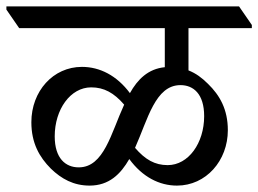

<svg xmlns="http://www.w3.org/2000/svg" viewBox="-60 -643 807 600"><path d="M220 -63C281 -63 317 -99 344 -146C385 -90 438 -63 493 -63C584 -63 652 -141 652 -236C652 -301 627 -345 590 -381C571 -400 552 -414 529 -423V-555H727V-565L687 -623H-40V-613L0 -555H455V-433C403 -428 370 -395 346 -352C305 -407 252 -434 196 -434C106 -434 38 -358 38 -261C38 -196 63 -152 99 -116C132 -84 170 -63 220 -63ZM504 -377C544 -377 578 -350 578 -280C578 -196 529 -127 464 -127C424 -127 394 -144 362 -181C402 -270 425 -377 504 -377ZM111 -217C111 -301 160 -370 225 -370C265 -370 296 -353 328 -316C287 -227 265 -120 186 -120C145 -120 111 -148 111 -217Z"/></svg>

Font: Noto Serif Devanagari
Style: Regular
Weight: 400
Designer: Universal Thirst, Indian Type Foundry and the Monotype Design Team
Foundry: Monotype Imaging Inc.
Version: Version 2.004